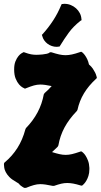

<svg xmlns="http://www.w3.org/2000/svg" viewBox="-29 -959 513 977"><path d="M463.9 -562 459 -557.1Q421.4 -522.5 398.2 -483.9Q375 -445.3 365.2 -399.9L361.8 -394Q322.3 -353 299.3 -310.3Q276.4 -267.6 268.1 -219.2L264.2 -211.9L235.8 -185.1Q257.8 -178.2 273.9 -174.6Q290 -170.9 305.2 -170.9Q320.8 -170.9 337.4 -174.8Q354 -178.7 377.9 -187L383.8 -189L389.2 -186Q389.6 -185.5 395 -180.9Q400.4 -176.3 406.7 -166.5Q413.1 -156.7 418.9 -141.6Q424.8 -126.5 425.8 -105V-98.1Q425.8 -78.6 420.9 -63.7Q416 -48.8 409.9 -38.8Q403.8 -28.8 398.7 -23.7Q393.6 -18.6 393.1 -18.1L388.2 -14.2L381.8 -15.1Q359.4 -22 343.3 -24.9Q327.1 -27.8 313 -27.8Q297.9 -27.8 282.5 -24.2Q267.1 -20.5 246.1 -13.2H238.8Q217.8 -17.6 202.9 -19.8Q188 -22 175.8 -22Q167.5 -22 159.7 -20.8Q151.9 -19.5 143.6 -17.3Q135.3 -15.1 125.2 -11.5Q115.2 -7.8 103 -2.9H94.2Q93.3 -3.9 84 -9Q74.7 -14.2 64 -26.9Q61 -28.3 58.1 -30Q55.2 -31.7 51.8 -34.2Q30.3 -45.9 18.3 -58.6Q6.3 -71.3 0.2 -83.3Q-5.9 -95.2 -7.3 -105Q-8.8 -114.7 -8.8 -120.1V-125L-7.8 -129.9L-4.9 -132.8Q33.2 -164.6 59.6 -206.1Q85.9 -247.6 100.1 -300.8L103 -307.1Q139.6 -344.7 162.4 -387.7Q185.1 -430.7 193.8 -479L198.2 -485.8Q208 -494.1 216.8 -502.7Q225.6 -511.2 233.9 -521Q215.3 -524.9 201.2 -526.9Q187 -528.8 175.8 -528.8Q167.5 -528.8 159.7 -527.6Q151.9 -526.4 143.6 -524.2Q135.3 -522 125.2 -518.3Q115.2 -514.6 103 -509.8L98.1 -507.8L94.2 -509.8Q93.8 -509.8 85.7 -514.2Q77.6 -518.6 68.1 -529.3Q58.6 -540 50.8 -558.6Q43 -577.1 43 -606Q43 -630.9 49.8 -647.2Q56.6 -663.6 64.7 -673.3Q72.8 -683.1 79.8 -687.3Q86.9 -691.4 87.9 -691.9L91.8 -693.8L97.2 -691.9Q115.7 -685.1 128.9 -682.6Q142.1 -680.2 153.8 -680.2Q156.7 -680.2 166.3 -680.4Q175.8 -680.7 187.3 -681.9Q198.7 -683.1 209.5 -685.5Q220.2 -688 225.1 -692.9H232.9Q255.9 -685.5 272.5 -681.9Q289.1 -678.2 304.2 -678.2Q319.8 -678.2 336.9 -681.9Q354 -685.5 377.9 -693.8L383.8 -695.8L389.2 -692.9Q389.6 -692.4 393.8 -688.7Q397.9 -685.1 403.6 -677.2Q409.2 -669.4 414.8 -658Q420.4 -646.5 423.8 -630.9Q436 -620.6 443.4 -609.6Q450.7 -598.6 455.1 -589.6Q459.5 -580.6 460.9 -574.5Q462.4 -568.4 462.9 -567.9ZM386.2 -856.4 380.9 -853.5Q344.2 -824.7 320.8 -792.5Q297.4 -760.3 276.9 -726.6L274.9 -722.7L269 -721.7Q266.6 -721.7 264.2 -721.2Q261.7 -720.7 259.3 -720.7Q246.6 -720.7 234.6 -724.9Q222.7 -729 212.9 -736.3Q203.1 -743.7 196 -753.7Q189 -763.7 186 -775.9L184.1 -781.7L188 -785.6Q217.3 -817.9 241.2 -854.5Q265.1 -891.1 282.2 -932.6L285.2 -938.5H291Q293.5 -939.5 295.7 -939.5Q297.9 -939.5 300.3 -939.5Q316.4 -939.5 331.3 -933.3Q346.2 -927.2 357.9 -916.7Q369.6 -906.2 377 -892.3Q384.3 -878.4 385.3 -862.8Z"/></svg>

Font: Hanalei Fill
Style: Regular
Weight: 400
Version: Version 1.000